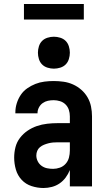

<svg xmlns="http://www.w3.org/2000/svg" viewBox="-20 -934 540 962"><path d="M198 8Q168 8 138.5 -1.5Q109 -11 88.5 -33Q68 -55 59.5 -84.5Q51 -114 51 -144Q51 -171 57.5 -196.5Q64 -222 80 -243Q96 -264 118 -279Q140 -294 165 -302.5Q190 -311 216.5 -314Q243 -317 269 -317H330V-351Q330 -368 325 -383.5Q320 -399 308.5 -410.5Q297 -422 281 -427Q265 -432 249 -432Q234 -432 220 -429Q206 -426 194 -417.5Q182 -409 175 -395.5Q168 -382 168 -368V-366H57V-371Q57 -394 64 -416.5Q71 -439 84 -458.5Q97 -478 116.5 -491.5Q136 -505 157.5 -513.5Q179 -522 202.5 -525Q226 -528 249 -528Q274 -528 298.5 -524.5Q323 -521 345.5 -511Q368 -501 387 -484.5Q406 -468 418.5 -446.5Q431 -425 436 -400.5Q441 -376 441 -351V0H330V-82Q322 -62 309 -44.5Q296 -27 278.5 -15Q261 -3 240 2.5Q219 8 198 8ZM246 -88Q263 -88 280 -94Q297 -100 309 -113.5Q321 -127 325.5 -144.5Q330 -162 330 -180V-221H269Q257 -221 245.5 -220Q234 -219 222.5 -216Q211 -213 200 -208.5Q189 -204 180 -196.5Q171 -189 166.5 -178Q162 -167 162 -155Q162 -140 169 -126Q176 -112 188.5 -103Q201 -94 216 -91Q231 -88 246 -88ZM250 -590Q234 -590 218 -595Q202 -600 191 -611Q180 -622 175 -638Q170 -654 170 -670Q170 -686 175 -702Q180 -718 191 -729Q202 -740 218 -745Q234 -750 250 -750Q266 -750 282 -745Q298 -740 309 -729Q320 -718 325 -702Q330 -686 330 -670Q330 -654 325 -638Q320 -622 309 -611Q298 -600 282 -595Q266 -590 250 -590ZM100 -836V-914H400V-836Z"/></svg>

Font: Iosevka
Style: Bold
Weight: 700
Monospace: yes
Designer: Belleve Invis
Foundry: Belleve Invis
Version: Version 32.5.0; ttfautohint (v1.8.4)